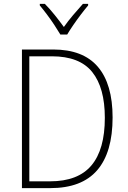

<svg xmlns="http://www.w3.org/2000/svg" viewBox="-20 -1062 659 989"><path d="M560 -457Q560 -277 480.5 -185Q401 -93 239 -93H93V-807H254Q408 -807 484 -718Q560 -629 560 -457ZM520 -455Q520 -610 455 -691Q390 -772 247 -772H131V-128H238Q382 -128 451 -210Q520 -292 520 -455ZM291 -884Q278 -906 259.5 -934Q241 -962 221 -988.5Q201 -1015 185 -1034V-1042H211Q236 -1017 262 -984.5Q288 -952 309 -923Q330 -953 355.5 -983Q381 -1013 407 -1042H434V-1034Q417 -1014 396.5 -987Q376 -960 357.5 -933Q339 -906 326 -884Z"/></svg>

Font: Noto Sans Telugu UI SemiCondensed ExtraLight
Style: Regular
Weight: 200
Width: 4
Designer: Jelle Bosma - Monotype Design Team
Foundry: Monotype Imaging Inc.
Version: Version 2.005; ttfautohint (v1.8.4.7-5d5b)